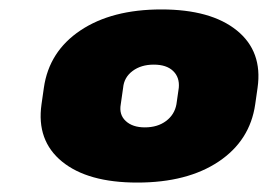

<svg xmlns="http://www.w3.org/2000/svg" viewBox="-20 -739 568 407"><path d="M271 -352Q166 -352 111.5 -396.5Q57 -441 68 -518L73 -553Q84 -630 150.5 -674.5Q217 -719 322 -719Q427 -719 482 -674.5Q537 -630 526 -553L521 -518Q510 -441 443.5 -396.5Q377 -352 271 -352ZM287 -469Q314 -469 332 -482.5Q350 -496 354 -518L359 -553Q361 -575 347 -588.5Q333 -602 306 -602Q279 -602 261 -588.5Q243 -575 241 -553L236 -518Q232 -496 246.5 -482.5Q261 -469 287 -469Z"/></svg>

Font: Pathway Extreme 28pt Black
Style: Italic
Weight: 900
Italic angle: -8°
Designer: Eduardo Rodriguez Tunni
Foundry: Eduardo Rodriguez Tunni
Version: Version 1.001;gftools[0.9.26]